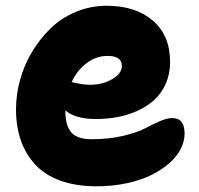

<svg xmlns="http://www.w3.org/2000/svg" viewBox="-20 -613 697 673"><path d="M318.8 40Q246.6 40 191.9 20.3Q137.2 0.5 103.5 -36.1Q69.8 -72.8 53 -121.3Q36.1 -169.9 36.1 -230Q36.1 -281.2 50.3 -333Q64.5 -384.8 92.3 -431.2Q120.1 -477.5 157.7 -513.9Q195.3 -550.3 246.3 -571.5Q297.4 -592.8 354 -592.8Q454.6 -592.8 515.4 -541Q576.2 -489.3 576.2 -395Q576.2 -354.5 561.5 -320.8Q546.9 -287.1 522.2 -264.2Q497.6 -241.2 464.1 -225.6Q430.7 -210 393.3 -202.9Q356 -195.8 315.9 -195.8Q244.1 -195.8 209 -226.1Q209 -172.4 230 -148.7Q251 -125 301.8 -125Q361.3 -125 410.9 -136.7Q460.4 -148.4 486.3 -162.1Q512.2 -175.8 538.6 -187.5Q564.9 -199.2 584 -199.2Q627 -199.2 627 -145Q627 -117.7 613.3 -90.8Q599.6 -64 572.8 -40.5Q545.9 -17.1 509.3 1Q472.7 19 423.3 29.5Q374 40 318.8 40ZM356.9 -417Q316.9 -417 283.7 -391.8Q250.5 -366.7 231 -325.2Q232.4 -324.7 246.6 -321.8Q260.7 -318.8 272.2 -317.4Q283.7 -315.9 296.9 -315.9Q339.8 -315.9 373.5 -335.7Q407.2 -355.5 407.2 -381.8Q407.2 -417 356.9 -417Z"/></svg>

Font: Shantell Sans Irregular Bouncy
Style: Regular
Weight: 800
Designer: Stephen Nixon, Anya Danilova, Shantell Martin
Foundry: Arrow Type
Version: Version 1.006;[9816181b4]